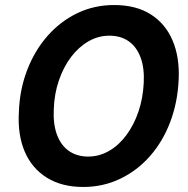

<svg xmlns="http://www.w3.org/2000/svg" viewBox="-20 -732 750 764"><path d="M311 12Q226 12 166.5 -25Q107 -62 78.5 -128.5Q50 -195 55 -284Q58 -375 88 -453Q118 -531 169 -589Q220 -647 287.5 -679.5Q355 -712 434 -712Q521 -712 579.5 -675Q638 -638 666.5 -571.5Q695 -505 691 -416Q687 -325 657.5 -247Q628 -169 577 -111Q526 -53 458 -20.5Q390 12 311 12ZM331 -109Q375 -109 414 -131.5Q453 -154 483 -194.5Q513 -235 531 -288Q549 -341 552 -403Q555 -461 539.5 -503Q524 -545 492.5 -567.5Q461 -590 415 -590Q371 -590 332 -567.5Q293 -545 263 -505.5Q233 -466 214.5 -412.5Q196 -359 194 -297Q191 -239 206.5 -196.5Q222 -154 254 -131.5Q286 -109 331 -109Z"/></svg>

Font: DM Sans 28pt
Style: Bold Italic
Weight: 700
Italic angle: -10°
Version: Version 4.004;gftools[0.9.30]